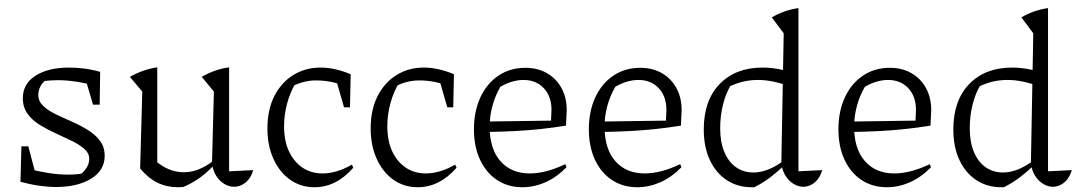

<svg xmlns="http://www.w3.org/2000/svg" viewBox="-20 -779 4542 807"><path d="M215 7Q182 7 144 1.5Q106 -4 66 -15L93 -71Q139 -59 182.5 -52Q226 -45 269 -45Q285 -45 301 -46.5Q317 -48 333 -50L300 -36Q322 -45 338.5 -66Q355 -87 355 -111Q355 -135 334.5 -153Q314 -171 282.5 -186.5Q251 -202 215.5 -218Q180 -234 148 -253.5Q116 -273 96 -300.5Q76 -328 76 -366Q76 -427 129.5 -461Q183 -495 270 -495Q299 -495 332.5 -491Q366 -487 401 -477L383 -418Q339 -430 299 -436Q259 -442 224 -442Q208 -442 192.5 -441Q177 -440 159 -438L184 -448Q162 -438 151.5 -419Q141 -400 141 -380Q141 -354 161 -334.5Q181 -315 213 -299.5Q245 -284 280.5 -268.5Q316 -253 348 -233.5Q380 -214 400 -187.5Q420 -161 420 -124Q420 -63 363 -28Q306 7 215 7ZM66 -15 70 -164H99L138 -16ZM371 -339 330 -478 401 -477 399 -339Z M943 -59 1044 -64Q1038 -41 1025.5 -25.5Q1013 -10 997 -2Q981 6 964 6Q943 6 923.5 -5.5Q904 -17 890 -38Q876 -59 871 -90L879 -394L828 -456Q883 -488 943 -496ZM750 7Q744 7 738.5 7.5Q733 8 728 8Q681 8 642 -11Q603 -30 569 -71L631 -105Q688 -55 753 -55Q815 -55 878 -104L879 -85Q850 -53 818 -30.5Q786 -8 750 7ZM569 -71 578 -394 526 -456Q583 -488 641 -496V-85Z M1302 8Q1244 8 1199.5 -23.5Q1155 -55 1129.5 -111Q1104 -167 1104 -239Q1104 -318 1133 -375Q1162 -432 1212.5 -463.5Q1263 -495 1328 -495Q1359 -495 1391 -487.5Q1423 -480 1454 -467L1441 -412Q1380 -441 1308 -441Q1278 -441 1249 -432.5Q1220 -424 1194 -408L1225 -434Q1200 -393 1187 -345Q1174 -297 1174 -249Q1174 -186 1195 -142Q1216 -98 1252 -74Q1288 -50 1336 -50Q1364 -50 1395 -59Q1426 -68 1459 -87L1465 -74Q1393 8 1302 8ZM1426 -328 1386 -467H1454L1451 -328Z M1736 8Q1678 8 1633.5 -23.5Q1589 -55 1563.5 -111Q1538 -167 1538 -239Q1538 -318 1567 -375Q1596 -432 1646.5 -463.5Q1697 -495 1762 -495Q1793 -495 1825 -487.5Q1857 -480 1888 -467L1875 -412Q1814 -441 1742 -441Q1712 -441 1683 -432.5Q1654 -424 1628 -408L1659 -434Q1634 -393 1621 -345Q1608 -297 1608 -249Q1608 -186 1629 -142Q1650 -98 1686 -74Q1722 -50 1770 -50Q1798 -50 1829 -59Q1860 -68 1893 -87L1899 -74Q1827 8 1736 8ZM1860 -328 1820 -467H1888L1885 -328Z M2176 8Q2115 8 2069 -22.5Q2023 -53 1997.5 -108Q1972 -163 1972 -236Q1972 -311 1999 -369.5Q2026 -428 2075 -461Q2124 -494 2188 -494Q2240 -494 2279 -471.5Q2318 -449 2340 -409Q2362 -369 2362 -316L2359 -251Q2303 -242 2251 -236.5Q2199 -231 2141.5 -228Q2084 -225 2012 -224V-268L2296 -272L2298 -317Q2298 -374 2265.5 -408.5Q2233 -443 2180 -443Q2157 -443 2131.5 -435.5Q2106 -428 2083 -414Q2061 -376 2049.5 -333Q2038 -290 2038 -247Q2038 -153 2083.5 -101.5Q2129 -50 2207 -50Q2274 -50 2356 -89L2361 -76Q2320 -34 2272.5 -13Q2225 8 2176 8Z M2659 8Q2598 8 2552 -22.5Q2506 -53 2480.5 -108Q2455 -163 2455 -236Q2455 -311 2482 -369.5Q2509 -428 2558 -461Q2607 -494 2671 -494Q2723 -494 2762 -471.5Q2801 -449 2823 -409Q2845 -369 2845 -316L2842 -251Q2786 -242 2734 -236.5Q2682 -231 2624.5 -228Q2567 -225 2495 -224V-268L2779 -272L2781 -317Q2781 -374 2748.5 -408.5Q2716 -443 2663 -443Q2640 -443 2614.5 -435.5Q2589 -428 2566 -414Q2544 -376 2532.5 -333Q2521 -290 2521 -247Q2521 -153 2566.5 -101.5Q2612 -50 2690 -50Q2757 -50 2839 -89L2844 -76Q2803 -34 2755.5 -13Q2708 8 2659 8Z M3140 8Q3080 8 3034.5 -22Q2989 -52 2963.5 -106.5Q2938 -161 2938 -235Q2938 -357 3005 -426Q3072 -495 3185 -495Q3215 -495 3248 -489.5Q3281 -484 3316 -474L3304 -414Q3229 -443 3166 -443Q3128 -443 3094 -433.5Q3060 -424 3026 -405L3054 -425Q3031 -388 3019 -340Q3007 -292 3007 -240Q3007 -181 3025 -139Q3043 -97 3074.5 -75.5Q3106 -54 3147 -54Q3176 -54 3207.5 -66Q3239 -78 3273 -103V-81Q3247 -56 3216 -32.5Q3185 -9 3150 8Q3147 8 3145 8Q3143 8 3140 8ZM3356 6Q3336 6 3316.5 -5.5Q3297 -17 3283 -38Q3269 -59 3264 -90L3274 -639L3224 -706Q3250 -721 3276.5 -730.5Q3303 -740 3336 -745V-59L3436 -64Q3429 -41 3417 -25.5Q3405 -10 3389 -2Q3373 6 3356 6ZM3298 -758 3297 -759H3298Z M3708 8Q3647 8 3601 -22.5Q3555 -53 3529.5 -108Q3504 -163 3504 -236Q3504 -311 3531 -369.5Q3558 -428 3607 -461Q3656 -494 3720 -494Q3772 -494 3811 -471.5Q3850 -449 3872 -409Q3894 -369 3894 -316L3891 -251Q3835 -242 3783 -236.5Q3731 -231 3673.5 -228Q3616 -225 3544 -224V-268L3828 -272L3830 -317Q3830 -374 3797.5 -408.5Q3765 -443 3712 -443Q3689 -443 3663.5 -435.5Q3638 -428 3615 -414Q3593 -376 3581.5 -333Q3570 -290 3570 -247Q3570 -153 3615.5 -101.5Q3661 -50 3739 -50Q3806 -50 3888 -89L3893 -76Q3852 -34 3804.5 -13Q3757 8 3708 8Z M4189 8Q4129 8 4083.5 -22Q4038 -52 4012.5 -106.5Q3987 -161 3987 -235Q3987 -357 4054 -426Q4121 -495 4234 -495Q4264 -495 4297 -489.5Q4330 -484 4365 -474L4353 -414Q4278 -443 4215 -443Q4177 -443 4143 -433.5Q4109 -424 4075 -405L4103 -425Q4080 -388 4068 -340Q4056 -292 4056 -240Q4056 -181 4074 -139Q4092 -97 4123.5 -75.5Q4155 -54 4196 -54Q4225 -54 4256.5 -66Q4288 -78 4322 -103V-81Q4296 -56 4265 -32.5Q4234 -9 4199 8Q4196 8 4194 8Q4192 8 4189 8ZM4405 6Q4385 6 4365.5 -5.5Q4346 -17 4332 -38Q4318 -59 4313 -90L4323 -639L4273 -706Q4299 -721 4325.5 -730.5Q4352 -740 4385 -745V-59L4485 -64Q4478 -41 4466 -25.5Q4454 -10 4438 -2Q4422 6 4405 6ZM4347 -758 4346 -759H4347Z"/></svg>

Font: Piazzolla Thin Light
Style: Regular
Weight: 300
Version: Version 2.005